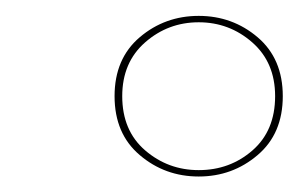

<svg xmlns="http://www.w3.org/2000/svg" viewBox="-20 -654 378 243"><path d="M231.5 -430.6Q188.7 -430.6 156.9 -457.7Q125 -484.7 125 -532.3Q125 -579.8 156.9 -606.9Q188.7 -633.9 231.5 -633.9Q274.2 -633.9 306 -606.9Q337.9 -579.8 337.9 -532.3Q337.9 -484.7 306 -457.7Q274.2 -430.6 231.5 -430.6ZM231.5 -438.7Q271 -438.7 299.6 -463.7Q328.2 -488.7 328.2 -532.3Q328.2 -575 299.2 -600.4Q270.2 -625.8 231.5 -625.8Q192.7 -625.8 163.7 -600.4Q134.7 -575 134.7 -532.3Q134.7 -488.7 163.7 -463.7Q192.7 -438.7 231.5 -438.7Z"/></svg>

Font: Playfair 144pt Light
Style: Italic
Weight: 300
Italic angle: -15.6°
Designer: Claus Eggers Sørensen
Foundry: Claus Eggers Sørensen
Version: Version 2.001;gftools[0.9.30]